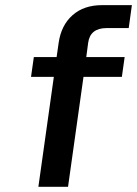

<svg xmlns="http://www.w3.org/2000/svg" viewBox="-20 -720 528 740"><path d="M391.1 -611.8Q327.6 -611.8 319.8 -555.2L312.5 -500H460.4L449.7 -423.8H301.8L242.2 0H127.9L187.5 -423.8H99.6L110.4 -500H198.2L206.1 -555.2Q215.8 -622.6 259.5 -661.4Q303.2 -700.2 373.5 -700.2H488.3L476.1 -611.8Z"/></svg>

Font: Fivo Sans Med
Style: Regular
Weight: 450
Designer: Alexander Slobzheninov
Foundry: Alexander Slobzheninov
Version: 1.0